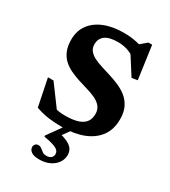

<svg xmlns="http://www.w3.org/2000/svg" viewBox="-230 -826 1063 1198"><g transform="rotate(30 301.5 -227.0)"><path d="M494 -649.5 414.5 -660.5 476.5 -713H503.5L536.5 -476L495.5 -469.5L396.5 -625L433.5 -583.5Q407 -602.5 376.5 -611.8Q346 -621 312 -621Q249.5 -621 219.8 -599Q190 -577 190 -536.5Q190 -509 204.5 -490.8Q219 -472.5 244 -459.8Q269 -447 300.8 -437.2Q332.5 -427.5 367 -416.5Q401.5 -406 436 -391.2Q470.5 -376.5 499.2 -353.8Q528 -331 545.5 -296Q563 -261 563 -209.5Q563 -135.5 526.2 -86.2Q489.5 -37 424.8 -12Q360 13 275.5 13Q219.5 13 174.8 7Q130 1 82 -16L42 -212H82L226 -17L106 -96Q147 -75.5 180.2 -66.8Q213.5 -58 252.5 -58Q309 -58 344.5 -69.5Q380 -81 396.8 -104Q413.5 -127 413.5 -161Q413.5 -193.5 396 -214.5Q378.5 -235.5 349.8 -248.8Q321 -262 286.8 -271.8Q252.5 -281.5 219.5 -292.5Q186 -303.5 155.5 -318Q125 -332.5 101.2 -354.5Q77.5 -376.5 63.8 -409.2Q50 -442 50 -488.5Q50 -551 82.2 -595.8Q114.5 -640.5 174 -665Q233.5 -689.5 315 -689.5Q364.5 -689.5 406.8 -680.2Q449 -671 494 -649.5ZM250.5 259.5Q210.5 259.5 192.2 246Q174 232.5 174 214Q174 201 182 192.5Q190 184 203 184Q216 184 226.2 192.2Q236.5 200.5 248.2 209Q260 217.5 277 217.5Q297.5 217.5 310 207.8Q322.5 198 322.5 179.5Q322.5 166.5 313.8 156Q305 145.5 280.2 136.5Q255.5 127.5 208 119.5V111L305 -24H355L261 107.5L262.5 50Q314.5 60.5 342.2 74.8Q370 89 380.8 107Q391.5 125 391.5 146.5Q391.5 177.5 373.8 203.2Q356 229 324.2 244.2Q292.5 259.5 250.5 259.5Z"/></g></svg>

Font: Newsreader 16pt 16pt
Style: Bold
Weight: 700
Version: Version 1.003